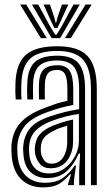

<svg xmlns="http://www.w3.org/2000/svg" viewBox="-20 -812 487 842"><path d="M378.8 0V-421.8Q378.8 -511 344.6 -549.8Q310.5 -588.5 231.2 -588.5Q149.8 -588.5 113.2 -555.8Q76.8 -523 73.8 -447.5Q73 -431 73 -412.5Q73 -394 74.5 -375.8H48.8Q47.5 -395 47.2 -411.5Q47 -428 47.8 -448.5Q51.2 -535.2 94.2 -572.2Q137.2 -609.2 231.2 -609.2Q324.2 -609.2 364.4 -565.8Q404.5 -522.2 404.5 -421.8V0ZM327.2 0.2V-62L331.2 -138.8H325.2Q304.5 -89.8 271.4 -60.2Q238.2 -30.8 185.8 -31.2Q142.2 -31.2 114.5 -56.8Q86.8 -82.2 82.8 -133.8Q82.2 -141.2 81.6 -151.6Q81 -162 81.8 -169.8Q85.5 -217 111.1 -248.6Q136.8 -280.2 196 -300.5Q269.5 -325.2 327 -333.2V-421.8Q327 -488.8 305 -517.8Q283 -546.8 231.2 -546.8Q177 -546.8 152.1 -523.4Q127.2 -500 125.2 -446.2Q124.8 -430.5 124.6 -412.6Q124.5 -394.8 125.5 -375.8H100Q98.8 -395.8 98.8 -413.6Q98.8 -431.5 99.5 -446.8Q102 -511.5 132.6 -539.6Q163.2 -567.8 231.2 -567.8Q296.5 -567.8 324.8 -533.9Q353 -500 353 -421.8V0.2ZM169.8 9.8Q109.5 9.8 73.1 -25.8Q36.8 -61.2 31.2 -129.5Q30.5 -140 30 -153.2Q29.5 -166.5 30.2 -174.5Q35 -234 69.1 -272.9Q103.2 -311.8 179 -340Q207 -350.8 225.6 -356.9Q244.2 -363 275.5 -369.8V-422Q275.5 -465.5 265.8 -485.4Q256 -505.2 231.2 -505.2Q202.8 -505.2 190.4 -490.4Q178 -475.5 176.8 -443Q176.5 -435 176.2 -415.9Q176 -396.8 176.8 -375.8H151.2Q150.2 -400 150.5 -416.8Q150.8 -433.5 151 -445.8Q152.8 -491 172.8 -508.5Q192.8 -526 231.2 -526Q269.8 -526 285.5 -501.4Q301.2 -476.8 301.2 -422V-352Q266.8 -345.2 240.8 -337.8Q214.8 -330.2 187.5 -320.2Q119 -295.8 89.6 -260.4Q60.2 -225 56 -172.5Q55.5 -163.8 55.9 -152.5Q56.2 -141.2 57 -131.5Q61.8 -72.2 93.4 -41.4Q125 -10.5 178 -10.5Q226.5 -10.5 257 -32.5Q287.5 -54.5 307.5 -86H313.2L304.2 -19.8V0H278.5L278 -4L291.5 -47.5H286.8Q263 -19 237.4 -4.6Q211.8 9.8 169.8 9.8ZM195.2 -51.5Q232.2 -51.5 261.9 -72.8Q291.5 -94 308.8 -126.9Q326 -159.8 326 -194.8V-312.2Q269.8 -305.2 204.5 -280.8Q159.2 -263.5 134.5 -237.2Q109.8 -211 107.2 -165.2Q106.8 -157.5 107.4 -149.8Q108 -142 108.5 -136Q111.8 -95 134.2 -73.2Q156.8 -51.5 195.2 -51.5ZM201.8 -74Q171 -74 154.8 -93.4Q138.5 -112.8 134 -138.2Q132.2 -152.5 132.8 -163Q135.2 -200.5 154.6 -222.9Q174 -245.2 212.2 -261Q231.5 -268.8 254.9 -276Q278.2 -283.2 300.5 -287.8V-192.5Q300.5 -143.5 275 -108.8Q249.5 -74 201.8 -74ZM205.5 -94.2Q239.2 -94.2 257 -122.1Q274.8 -150 274.8 -190.2V-261Q238 -250.5 220.8 -241.2Q187.8 -225.8 173.6 -208.5Q159.5 -191.2 158.8 -163Q158.8 -157.2 158.8 -151.8Q158.8 -146.2 159.8 -140.5Q162.8 -124.5 173.4 -109.4Q184 -94.2 205.5 -94.2ZM68.2 -792H95L185.2 -644.8H159.2ZM120.2 -792H147.8L199.8 -696L221.5 -660.5H228.5L250.2 -695.8L302.2 -792H329.8L243.8 -644.8H206.2ZM171.2 -792H199L219 -733L223.2 -713.2H226.8L231.2 -733L251.8 -792H279.5L246 -718.8L232 -689.5H218L204 -718.8ZM355 -792H381.8L290.8 -644.8H264.8Z"/></svg>

Font: Big Shoulders Inline Display ExtraBold
Style: Regular
Weight: 800
Designer: Patric King
Foundry: XO Type Co
Version: Version 1.000